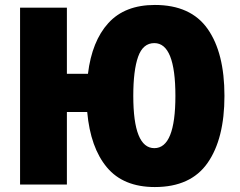

<svg xmlns="http://www.w3.org/2000/svg" viewBox="-20 -745 967 775"><path d="M886 -358Q886 -532 818 -628.5Q750 -725 605 -725Q484 -725 417.5 -652Q351 -579 335 -447H250V-714H61V0H250V-293H332Q345 -149 411.5 -69.5Q478 10 605 10Q750 10 818 -87.5Q886 -185 886 -358ZM518 -358Q518 -461 537.5 -516Q557 -571 603 -571Q688 -571 688 -358Q688 -147 603 -147Q518 -147 518 -358Z"/></svg>

Font: Noto Sans Display SemiCondensed Black
Style: Regular
Weight: 900
Width: 4
Designer: Monotype Design Team
Foundry: Monotype Imaging Inc.
Version: Version 1.900